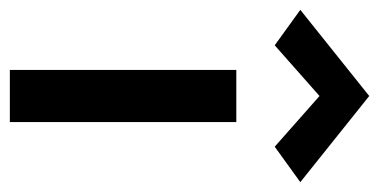

<svg xmlns="http://www.w3.org/2000/svg" viewBox="-252 -560 770 390"><g transform="rotate(90 133.0 -365.0)"><path d="M80 -460H186V0H80ZM133 -629 30 -538 -42 -590 133 -730 308 -590 236 -538Z"/></g></svg>

Font: Renner* Medium
Style: Medium
Weight: 500
Version: Version 003.000 ; ttfautohint (v0.97) -l 8 -r 50 -G 200 -x 1